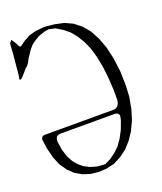

<svg xmlns="http://www.w3.org/2000/svg" viewBox="-142 -859 780 924"><g transform="rotate(-20 248.0 -397.5)"><path d="M25.4 -765.6 38.1 -746.1 48.8 -726.6Q53.7 -715.8 62.5 -723.6L86.9 -741.2L116.2 -756.8L149.4 -765.6L188.5 -769.5H206.1L248 -764.6L293 -754.9L333 -736.3L369.1 -708L399.4 -671.9L423.8 -626L443.4 -573.2L457 -512.7L465.8 -445.3L467.8 -371.1L464.8 -314.5L454.1 -255.9L438.5 -204.1L416 -156.2L389.6 -116.2L358.4 -82L324.2 -56.6L285.2 -36.1L242.2 -26.4L201.2 -24.4L161.1 -29.3L125 -41L90.8 -60.5L61.5 -88.9L37.1 -124L19.5 -167L6.8 -217.8L1 -260.7Q1 -281.2 21.5 -281.2H371.1Q400.4 -281.2 405.3 -319.3V-370.1L401.4 -435.5L394.5 -495.1L383.8 -548.8L370.1 -595.7L351.6 -636.7L330.1 -671.9L305.7 -701.2L277.3 -724.6L243.2 -745.1L211.9 -752L190.4 -749L158.2 -738.3L132.8 -723.6L112.3 -708L96.7 -689.5L83 -668.9L72.3 -653.3L64.5 -637.7L53.7 -622.1L43 -613.3L18.6 -585L5.9 -572.3Q-7.8 -567.4 -2 -581.1L0 -592.8L6.8 -667L10.7 -708L11.7 -729.5L12.7 -741.2L13.7 -752ZM92.8 -260.7Q64.5 -260.7 66.4 -226.6L73.2 -183.6L85 -147.5L100.6 -118.2L120.1 -94.7L142.6 -76.2L170.9 -61.5L204.1 -51.8L245.1 -48.8L275.4 -63.5L303.7 -84L330.1 -109.4L352.5 -141.6L372.1 -178.7L387.7 -220.7L390.6 -232.4Q397.5 -260.7 368.2 -260.7ZM6.8 -667 8.8 -669.9V-670.9Z"/></g></svg>

Font: B2 Hana
Style: Regular
Weight: 500
Version: 2020-08-05; (max)